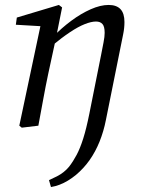

<svg xmlns="http://www.w3.org/2000/svg" viewBox="-20 -508 611 776"><path d="M68 8 58 0 146 -415 164 -401 44 -408 48 -437 218 -488 231 -478 206 -353 204 -344 175 -210Q164 -158 154.5 -105.5Q145 -53 135 0ZM186 248 178 220Q196 212 210.5 204.5Q225 197 237 187.5Q249 178 259 166Q276 144 290 117.5Q304 91 316.5 51.5Q329 12 341 -48L389 -288Q394 -314 398.5 -337Q403 -360 403 -375Q403 -401 394 -411Q385 -421 368 -421Q349 -421 322.5 -410.5Q296 -400 263 -378Q230 -356 190 -323L189 -360H195Q229 -395 268 -424Q307 -453 346.5 -470.5Q386 -488 419 -488Q451 -488 467 -471Q483 -454 483 -419Q483 -395 478 -370.5Q473 -346 468 -321L408 -23Q399 23 382.5 64Q366 105 342.5 138.5Q319 172 287 199Q271 212 254.5 222Q238 232 221 238.5Q204 245 186 248Z"/></svg>

Font: Source Serif 4
Style: Italic
Weight: 400
Italic angle: -12°
Designer: Frank Grießhammer
Foundry: Adobe Systems Incorporated
Version: Version 4.004;hotconv 1.0.116;makeotfexe 2.5.65601